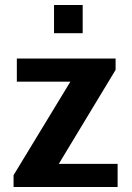

<svg xmlns="http://www.w3.org/2000/svg" viewBox="-20 -744 524 764"><path d="M34 0V-47L260 -419H47V-511H440V-466L214 -92H448V0ZM195 -612V-724H309V-612Z"/></svg>

Font: Chivo SemiBold
Style: Regular
Weight: 600
Designer: Hector Gatti
Foundry: Omnibus-Type
Version: Version 2.002